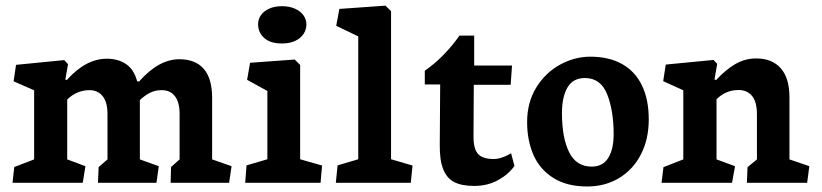

<svg xmlns="http://www.w3.org/2000/svg" viewBox="-20 -656 2950 689"><path d="M286.6 -59.6 221.2 -84V-298.8Q237.8 -315.4 258.3 -324Q278.8 -332.5 301.3 -332.5Q331.1 -332.5 348.4 -310.8Q365.7 -289.1 365.7 -247.6V-84L334 -56.6L331.5 0H541.5L549.8 -59.6L481.9 -84V-296.9Q500 -314 518.6 -323.2Q537.1 -332.5 560.1 -332.5Q591.3 -332.5 607.9 -310.5Q624.5 -288.6 624.5 -247.6V-84L593.8 -56.6L592.3 0H802.2L811 -59.6L741.2 -84V-305.2Q741.2 -374.5 711.2 -408.9Q681.2 -443.4 623.5 -443.4Q549.3 -443.4 479 -363.3L472.2 -364.3Q460.9 -406.7 432.4 -426Q403.8 -445.3 363.8 -445.3Q287.6 -445.3 220.2 -369.1L214.4 -370.1L224.1 -425.8L210.4 -440.4L37.6 -423.3L28.8 -364.3L102.5 -332V-84L31.2 -56.6L24.9 0H276.9Z M1079.6 -568.4Q1079.6 -586.4 1068.8 -601.3Q1058.1 -616.2 1038.1 -625Q1018.1 -633.8 991.7 -633.8Q965.8 -633.8 946.5 -625.2Q927.2 -616.7 916.7 -602.1Q906.2 -587.4 906.2 -569.3Q906.2 -539.6 928 -519.8Q949.7 -500 991.7 -500Q1019.5 -500 1039.3 -509.3Q1059.1 -518.6 1069.3 -534.2Q1079.6 -549.8 1079.6 -568.4ZM1130.4 0 1135.7 -62 1057.1 -84.5V-422.9L1037.6 -442.4L877.4 -430.7L866.7 -369.6L939.5 -329.6V-84.5L864.7 -62.5L859.9 0Z M1454.1 0 1460.4 -62 1383.3 -84.5V-616.2L1363.3 -635.7L1197.8 -624L1186.5 -563.5L1265.6 -525.4V-84.5L1191.4 -62.5L1185.1 0Z M1558.1 -135.7Q1557.6 -80.6 1570.6 -48.3Q1583.5 -16.1 1610.4 -2.4Q1637.2 11.2 1681.2 11.2Q1729.5 11.2 1766.8 -9.3Q1804.2 -29.8 1826.2 -60.5L1814 -106Q1811.5 -104.5 1802.5 -99.6Q1793.5 -94.7 1779.5 -90.1Q1765.6 -85.4 1751.5 -85.4Q1711.9 -85.4 1695.6 -103.5Q1679.2 -121.6 1679.2 -164.1L1680.2 -351.6H1812.5L1817.4 -420.9H1681.6V-528.3H1628.9Q1603 -491.2 1570.6 -458.3Q1538.1 -425.3 1504.4 -402.3V-353H1559.6Z M2308.1 -227.5Q2308.1 -298.8 2283.7 -349.4Q2259.3 -399.9 2212.2 -426.3Q2165 -452.6 2098.6 -452.6Q2042.5 -452.6 1990.2 -424.3Q1938 -396 1904.8 -342.5Q1871.6 -289.1 1871.6 -217.8Q1871.6 -152.8 1894 -100.8Q1916.5 -48.8 1965.1 -17.8Q2013.7 13.2 2087.4 13.2Q2150.9 13.2 2201.2 -16.8Q2251.5 -46.9 2279.8 -101.6Q2308.1 -156.2 2308.1 -227.5ZM2182.1 -174.8Q2182.1 -120.1 2162.6 -89.1Q2143.1 -58.1 2103.5 -58.1Q2047.9 -58.1 2022.2 -110.1Q1996.6 -162.1 1996.6 -250Q1996.6 -308.1 2016.4 -342Q2036.1 -376 2079.1 -376Q2135.7 -376 2158.9 -317.4Q2182.1 -258.8 2182.1 -174.8Z M2617.7 -59.6 2551.3 -84V-299.8Q2584.5 -333 2630.4 -333Q2661.1 -333 2678.7 -311.8Q2696.3 -290.5 2696.3 -245.6V-84L2662.6 -56.2L2660.2 0H2876.5L2884.3 -59.6L2813 -84V-306.6Q2813 -376 2781.7 -411.1Q2750.5 -446.3 2693.8 -446.3Q2653.3 -446.3 2618.2 -425.8Q2583 -405.3 2550.3 -369.1L2543.9 -370.6L2553.7 -426.8L2540.5 -440.9L2369.1 -424.3L2359.9 -364.7L2432.1 -332V-84L2360.8 -56.2L2354 0H2606.9Z"/></svg>

Font: Neuton
Style: Bold
Weight: 700
Designer: Brian M Zick
Foundry: Brian M Zick
Version: Version 1.560